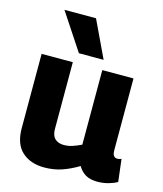

<svg xmlns="http://www.w3.org/2000/svg" viewBox="-118 -877 827 975"><g transform="rotate(15 295.5 -390.0)"><path d="M206 10Q134 10 89.5 -30Q45 -70 45 -154V-544H209V-193Q209 -159 226 -142.5Q243 -126 273 -126Q296 -126 317.5 -133Q339 -140 364 -152V-544H528V-169Q528 -146 535 -137.5Q542 -129 554 -129Q565 -129 575 -134L589 -16Q570 -5 543 2.5Q516 10 485 10Q447 10 423 -4.5Q399 -19 384 -45Q341 -19 298.5 -4.5Q256 10 206 10ZM227 -596 99 -790H265L357 -596Z"/></g></svg>

Font: Georama
Style: Bold
Weight: 700
Designer: Jean-Baptiste Levee
Foundry: Production Type
Version: Version 1.000